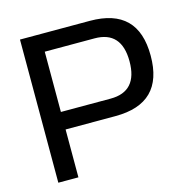

<svg xmlns="http://www.w3.org/2000/svg" viewBox="-100 -769 865 868"><g transform="rotate(-15 332.5 -335.0)"><path d="M395 -670H68V0H162V-224H395C546 -224 620 -298 620 -447C620 -596 546 -670 395 -670ZM162 -306V-588H395C479 -588 521 -541 521 -447C521 -353 479 -306 395 -306Z"/></g></svg>

Font: LT Wave Alt
Style: Regular
Weight: 400
Designer: Daniel Lyons
Version: Version 2.5 (Glyphs App)